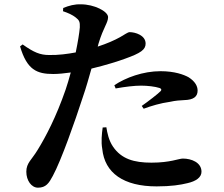

<svg xmlns="http://www.w3.org/2000/svg" viewBox="-20 -829 1040 890"><path d="M516 -419C561 -427 603 -432 634 -432C663 -432 699 -428 720 -421C728 -418 730 -413 725 -407C715 -396 666 -358 637 -338L646 -325C681 -338 724 -351 768 -357C794 -363 816 -364 834 -365C877 -366 896 -381 896 -409C896 -430 884 -452 854 -471C832 -483 790 -499 724 -499C643 -499 562 -469 510 -434ZM473 -239C477 -214 484 -178 504 -149C543 -92 601 -75 682 -75C770 -75 808 -94 828 -94C867 -94 914 -76 914 -33C914 -7 889 11 849 20C817 28 773 35 706 35C553 35 465 -27 454 -139C448 -171 452 -210 456 -238ZM85 -623 73 -614C105 -505 151 -486 227 -486C250 -486 280 -489 308 -493C300 -464 292 -436 284 -413C240 -286 192 -195 155 -135C127 -88 102 -74 102 -33C102 8 126 41 156 41C193 41 207 20 225 -14C264 -86 327 -265 364 -379C379 -422 392 -469 404 -511C467 -526 531 -546 560 -557C633 -583 655 -599 655 -627C655 -666 606 -680 581 -680C572 -680 557 -668 537 -657C510 -642 476 -627 433 -613L437 -628C460 -704 481 -723 481 -750C480 -777 416 -809 355 -809C326 -810 300 -803 273 -792L272 -777C296 -769 316 -760 331 -748C348 -735 351 -727 350 -702C348 -677 341 -634 331 -586C294 -579 250 -573 208 -574C166 -574 137 -586 85 -623Z"/></svg>

Font: Noto Serif SC
Style: Bold
Weight: 700
Designer: Ryoko NISHIZUKA 西塚涼子 (kana & ideographs); Frank Grießhammer (Latin, Greek & Cyrillic); Wenlong ZHANG 张文龙 (bopomofo); San
Foundry: Adobe
Version: Version 2.001;hotconv 1.1.0;makeotfexe 2.6.0